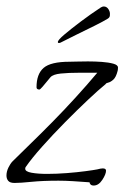

<svg xmlns="http://www.w3.org/2000/svg" viewBox="-31 -564 385 594"><path d="M259 10Q252 10 249 6.5Q246 3 246 0Q219 -2 195 -3.5Q171 -5 150 -5Q101 -5 66.5 -1.5Q32 2 14 2Q0 2 -5.5 -4.5Q-11 -11 -11 -21Q-11 -33 -5 -45.5Q1 -58 8 -65Q29 -86 61 -117Q93 -148 129.5 -185Q166 -222 202.5 -262Q239 -302 270 -339H216Q181 -339 157 -336.5Q133 -334 125 -325Q123 -323 115.5 -313.5Q108 -304 100.5 -295.5Q93 -287 91 -287Q82 -287 82 -294Q82 -335 104 -354Q126 -373 184 -373Q192 -373 207 -373.5Q222 -374 241 -374Q263 -374 284 -372.5Q305 -371 319.5 -367Q334 -363 334 -355Q334 -349 333 -345Q328 -325 319.5 -317.5Q311 -310 304 -308.5Q297 -307 296 -304Q275 -287 241 -255Q207 -223 169.5 -185Q132 -147 99.5 -110.5Q67 -74 49 -48Q47 -46 47 -42Q47 -33 67 -29.5Q87 -26 115 -26Q144 -26 176 -28.5Q208 -31 234 -34.5Q260 -38 270 -40Q281 -43 287 -43Q297 -43 297 -36Q297 -25 285.5 -7.5Q274 10 259 10ZM151 -431Q148 -431 148 -434Q148 -440 168 -457Q188 -474 218.5 -497Q249 -520 281 -541Q286 -544 290 -544Q299 -544 304.5 -535.5Q310 -527 309 -519V-517Q309 -510 302 -506Q289 -498 262 -484.5Q235 -471 206 -457Q177 -443 156 -432Q154 -431 151 -431Z"/></svg>

Font: Bilbo
Style: Regular
Weight: 400
Designer: Robert E. Leuschke
Foundry: Robert E. Leuschke
Version: Version 1.100